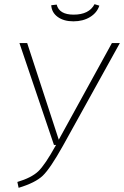

<svg xmlns="http://www.w3.org/2000/svg" viewBox="-20 -888 593 918"><path d="M225 -863 251 -866Q263 -818 332 -818Q406 -818 432 -868L455 -861Q444 -827 410.5 -806.5Q377 -786 331 -786Q285 -786 256 -807Q227 -828 225 -863ZM553 -682 281 -191Q220 -82 184.5 -48Q149 -14 69 10L63 -18Q130 -38 162.5 -68.5Q195 -99 248 -195H238L73 -682H110L261 -220L515 -682Z"/></svg>

Font: Fira Sans UltraLight
Style: Italic
Weight: 200
Italic angle: -8°
Designer: Carrois Corporate & Edenspiekermann AG
Foundry: Carrois Corporate GbR & Edenspiekermann AG
Version: Version 4.203;PS 004.203;hotconv 1.0.88;makeotf.lib2.5.64775